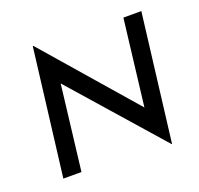

<svg xmlns="http://www.w3.org/2000/svg" viewBox="-133 -895 1106 1066"><g transform="rotate(-20 420.5 -362.0)"><path d="M707 25H704L214 -532L243 -520L181 0H74L166 -749H170L654 -192L630 -200L693 -726H799Z"/></g></svg>

Font: Josefin Sans Thin Medium
Style: Italic
Weight: 500
Italic angle: -7°
Version: Version 2.000